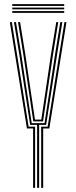

<svg xmlns="http://www.w3.org/2000/svg" viewBox="-20 -907 368 927"><path d="M159.2 0V-304H125.5L73 -644.8L47.5 -800H57.2L82.8 -644.8L133.2 -312.5H195L245.8 -644.8L271 -800H281L255.8 -644.8L202.8 -304H169V0ZM139.8 0V-286.8H110L27.5 -800H37.2L118.2 -295.5H149.5V0ZM178.8 0V-295.5H210L291 -800H300.8L218.2 -286.8H188.5V0ZM140.8 -321 92.5 -644.8 67 -800H77L102.2 -644.8L148.8 -329.5H179.5L226.2 -644.8L251.5 -800H261.2L236.2 -644.8L187.8 -321ZM39.2 -878.5V-887H290V-878.5ZM39.2 -845V-853.5H290V-845ZM39.2 -861.8V-870.2H290V-861.8Z"/></svg>

Font: Big Shoulders Inline Text ExtraLight
Style: Regular
Weight: 250
Version: Version 2.002